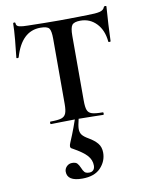

<svg xmlns="http://www.w3.org/2000/svg" viewBox="-86 -558 673 893"><g transform="rotate(-10 250.0 -111.0)"><path d="M479 -494Q476 -457 473.5 -410.5Q471 -364 470 -332Q470 -329 464.5 -329Q459 -329 459 -332Q454 -386 423.5 -418Q393 -450 348 -450Q318 -450 308.5 -437.5Q299 -425 299 -387V-81Q299 -50 304.5 -36Q310 -22 326 -17Q342 -12 377 -12Q380 -12 380 -6Q380 0 377 0Q346 0 329 -1L261 -2Q253 30 253 45Q253 62 261.5 73Q270 84 291 96Q317 111 331.5 128.5Q346 146 346 173Q346 213 317 244Q288 275 230 275Q159 275 159 230Q159 216 169.5 205.5Q180 195 195 195Q212 195 219 202.5Q226 210 232 224Q238 239 244.5 246Q251 253 267 253Q279 253 286 245.5Q293 238 293 224Q293 198 274.5 177Q256 156 209 130Q204 128 201.5 125Q199 122 199 118Q199 111 203 102Q220 62 230 34.5Q240 7 243 -2L178 -1Q161 0 130 0Q127 0 127 -6Q127 -12 130 -12Q165 -12 181 -17Q197 -22 203 -36.5Q209 -51 209 -81V-389Q209 -427 200 -438.5Q191 -450 159 -450Q70 -450 36 -332Q35 -329 30 -329Q25 -329 25 -332Q29 -364 33.5 -414Q38 -464 38 -490Q38 -495 43.5 -495Q49 -495 49 -490Q49 -477 64 -473.5Q79 -470 102 -470Q188 -468 253 -468L340 -469Q357 -470 386 -470Q424 -470 443 -474.5Q462 -479 467 -494Q468 -497 473.5 -497Q479 -497 479 -494Z"/></g></svg>

Font: Cormorant SC SemiBold
Style: Regular
Weight: 600
Designer: Christian Thalmann (Catharsis Fonts)
Version: Version 3.000